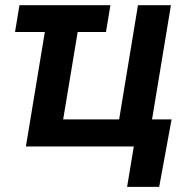

<svg xmlns="http://www.w3.org/2000/svg" viewBox="-20 -566 734 742"><path d="M406.7 -545.9 389.6 -442.4H38.1L55.2 -545.9ZM80.1 0 170.4 -545.9H297.4L224.1 -104.5H440.4L513.2 -545.9H640.6L550.3 0ZM471.2 156.2 497.1 0H457L474.1 -104.5H643.1L595.2 156.2Z"/></svg>

Font: Inter SemiBold
Style: Italic
Weight: 600
Italic angle: -9.3988°
Designer: Rasmus Andersson
Foundry: rsms
Version: Version 4.001;git-66647c0bb